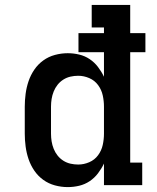

<svg xmlns="http://www.w3.org/2000/svg" viewBox="-20 -755 640 783"><path d="M256 8Q230 8 204 1Q178 -6 156.5 -21.5Q135 -37 120 -59Q105 -81 96.5 -106Q88 -131 84.5 -157.5Q81 -184 81 -210V-320Q81 -346 84.5 -372.5Q88 -399 96.5 -424Q105 -449 120 -471Q135 -493 156.5 -508.5Q178 -524 204 -531Q230 -538 256 -538Q280 -538 303 -532.5Q326 -527 345.5 -514Q365 -501 379.5 -482Q394 -463 404 -442V-542H300V-620H404V-643H354V-735H511V-620H573V-542H511V-92H560V0H404V-88Q394 -67 379.5 -48Q365 -29 345.5 -16Q326 -3 303 2.5Q280 8 256 8ZM299 -84Q322 -84 344 -93.5Q366 -103 380 -122Q394 -141 399 -164Q404 -187 404 -210V-320Q404 -343 399 -366Q394 -389 380 -408Q366 -427 344 -436.5Q322 -446 299 -446Q283 -446 267.5 -442.5Q252 -439 238.5 -430.5Q225 -422 215 -409.5Q205 -397 199 -382Q193 -367 190.5 -351.5Q188 -336 188 -320V-210Q188 -194 190.5 -178.5Q193 -163 199 -148Q205 -133 215 -120.5Q225 -108 238.5 -99.5Q252 -91 267.5 -87.5Q283 -84 299 -84Z"/></svg>

Font: Iosevka Slab Semibold Extended
Style: Regular
Weight: 600
Width: 7
Monospace: yes
Designer: Belleve Invis
Foundry: Belleve Invis
Version: Version 11.1.0; ttfautohint (v1.8.3)